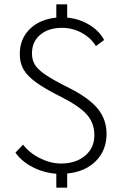

<svg xmlns="http://www.w3.org/2000/svg" viewBox="-20 -790 564 883"><path d="M289 8V73H239V9Q182 5 131 -21Q80 -47 51 -88L86 -125Q116 -86 164.5 -62Q213 -38 260 -38Q329 -38 371.5 -74Q414 -110 414 -168Q414 -224 379.5 -263Q345 -302 260 -345Q186 -382 145.5 -411.5Q105 -441 88 -471Q71 -501 71 -541Q71 -611 116.5 -656Q162 -701 239 -709V-770H289V-709Q344 -704 390.5 -676Q437 -648 459 -606L421 -578Q397 -617 355 -639.5Q313 -662 265 -662Q203 -662 165 -630Q127 -598 127 -545Q127 -514 141 -491.5Q155 -469 191 -445Q227 -421 301 -384Q391 -338 430.5 -289Q470 -240 470 -174Q470 -99 421 -49.5Q372 0 289 8Z"/></svg>

Font: Sarabun ExtraLight
Style: Regular
Weight: 275
Designer: Suppakit Chalermlarp | Katatrad Co.,Ltd.
Foundry: Cadson Demak Co.,Ltd.
Version: Version 1.000; ttfautohint (v1.6)